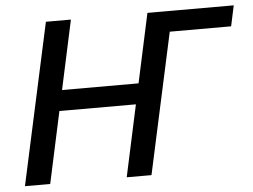

<svg xmlns="http://www.w3.org/2000/svg" viewBox="-49 -719 1028 780"><g transform="rotate(-5 465.5 -329.0)"><path d="M437 0 579 -658H681L538 0ZM22 0 165 -658H267L125 0ZM117 -292 135 -376H588L570 -292ZM608 -574 627 -658H931L913 -574Z"/></g></svg>

Font: Ysabeau SemiBold
Style: Italic
Weight: 600
Italic angle: -12°
Designer: Christian Thalmann (Catharsis Fonts)
Version: Version 2.002